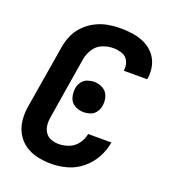

<svg xmlns="http://www.w3.org/2000/svg" viewBox="-137 -844 849 954"><g transform="rotate(20 288.0 -367.5)"><path d="M244 8Q285 8 327 -4Q369 -16 404 -45Q439 -74 460 -113Q481 -152 488 -194H365Q360 -166 342.5 -142Q325 -118 298 -107.5Q271 -97 244 -97Q222 -97 202.5 -104.5Q183 -112 172 -129Q161 -146 159 -167Q157 -188 161 -210L214 -535Q219 -563 235.5 -589Q252 -615 280 -626.5Q308 -638 337 -638Q361 -638 384 -630Q407 -622 417.5 -600Q428 -578 424 -553V-550H547Q548 -554 549 -557Q554 -591 546 -623.5Q538 -656 517 -680.5Q496 -705 466.5 -719Q437 -733 404 -738Q371 -743 337 -743Q304 -743 271 -737Q238 -731 206.5 -715Q175 -699 150 -673.5Q125 -648 111.5 -616Q98 -584 93 -552L39 -227Q32 -189 35 -151Q38 -113 55.5 -81Q73 -49 102.5 -28.5Q132 -8 168.5 0Q205 8 244 8ZM306 -288Q323 -288 341 -294Q359 -300 370 -315.5Q381 -331 384 -348Q389 -374 381.5 -398.5Q374 -423 352.5 -435.5Q331 -448 306 -448Q288 -448 270.5 -442Q253 -436 241.5 -420.5Q230 -405 227 -387Q223 -361 230 -337Q237 -313 258.5 -300.5Q280 -288 306 -288Z"/></g></svg>

Font: Iosevka Sparkle Oblique
Style: Bold
Weight: 700
Italic angle: -9°
Designer: Belleve Invis
Foundry: Belleve Invis
Version: Version 4.5.0; ttfautohint (v1.8.3)